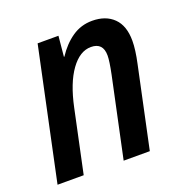

<svg xmlns="http://www.w3.org/2000/svg" viewBox="-105 -648 721 745"><g transform="rotate(-20 256.0 -275.0)"><path d="M124 -541H210L202 -457H204Q232 -500 269 -525.5Q306 -551 352 -551Q408 -551 440.5 -519Q473 -487 473 -425Q473 -388 461 -333L390 1H282L352 -328Q363 -381 363 -404Q363 -457 313 -457Q267 -457 229.5 -405Q192 -353 172 -258L117 1H9Z"/></g></svg>

Font: Noto Sans UI NarrowMedium
Style: Italic
Weight: 500
Width: 4
Italic angle: -12°
Designer: Monotype Design Team
Foundry: Monotype Imaging Inc.
Version: Version 1.001